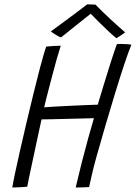

<svg xmlns="http://www.w3.org/2000/svg" viewBox="-20 -853 618 874"><path d="M36 0.5Q39.5 -22 49.2 -67.8Q59 -113.5 72.5 -173.2Q86 -233 101.5 -298.5Q117 -364 132.5 -427.2Q148 -490.5 161.5 -542Q170 -573.5 177.2 -599Q184.5 -624.5 190.5 -641Q200 -642 222 -643.5Q244 -645 256.5 -645Q247.5 -616.5 237.2 -580.5Q227 -544.5 218 -509.5Q204 -458.5 193.8 -416.8Q183.5 -375 181 -364.5Q195.5 -366 229 -367.8Q262.5 -369.5 302 -371.5Q341.5 -373.5 375.5 -374.8Q409.5 -376 425 -376.5Q435.5 -412.5 450.8 -462.2Q466 -512 482 -562.8Q498 -613.5 512 -652Q517 -653 530 -653Q542.5 -653 557 -652Q571.5 -651 578 -649.5Q565 -618 545.5 -559.5Q526 -501 504 -428.8Q482 -356.5 460.2 -282.5Q438.5 -208.5 421 -146Q408.5 -102 399.5 -63.2Q390.5 -24.5 385.5 -1.5Q375 -0.5 356.2 0Q337.5 0.5 324.5 0.5Q337.5 -55.5 352.2 -113.5Q367 -171.5 381.5 -223.8Q396 -276 407.5 -315Q394.5 -314.5 361.2 -313.8Q328 -313 288.5 -312Q249 -311 215.8 -310.2Q182.5 -309.5 169 -309.5Q159.5 -265.5 148.5 -214.2Q137.5 -163 127.5 -116.5Q117.5 -70 111 -38.8Q104.5 -7.5 104 -3Q95.5 -2 73.5 -0.8Q51.5 0.5 36 0.5ZM414.5 -832Q443 -802.5 481.5 -766.8Q520 -731 549.5 -706Q538.5 -697 528.2 -690.5Q518 -684 509.5 -679Q495.5 -690.5 472.2 -712.2Q449 -734 426.8 -756Q404.5 -778 393 -790.5Q382 -782 357 -762Q332 -742 304.2 -719.8Q276.5 -697.5 257.5 -682.5Q250 -685 234.2 -694.5Q218.5 -704 211.5 -710Q240.5 -731 275.2 -756.8Q310 -782.5 338.5 -803.8Q367 -825 376.5 -833Q383 -833 394.5 -832.8Q406 -832.5 414.5 -832Z"/></svg>

Font: Grandstander ExtraLight
Style: Italic
Weight: 200
Italic angle: -15°
Designer: Tyler Finck
Foundry: Etcetera Type Co
Version: Version 1.200; ttfautohint (v1.8.3)